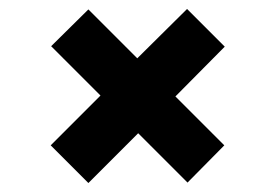

<svg xmlns="http://www.w3.org/2000/svg" viewBox="-20 -503 614 428"><path d="M204 -290 94 -400 177 -482 286 -373 397 -483 481 -399 371 -288 480 -179 398 -96 288 -206 177 -95 93 -179Z"/></svg>

Font: Cherry Swash
Style: Bold
Weight: 700
Designer: Kasatkina Nataliya
Foundry: Nataliya Kasatkina
Version: Version 1.001